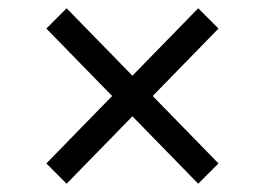

<svg xmlns="http://www.w3.org/2000/svg" viewBox="-20 -537 640 464"><path d="M459 -93 300 -256 141 -93 92 -142 251 -305 92 -468 141 -517 300 -354 459 -517 508 -468 349 -305 508 -142Z"/></svg>

Font: Aneliza
Style: Regular
Weight: 400
Designer: Mike Abbink, Paul van der Laan, Pieter van Rosmalen
Foundry: Bold Monday
Version: Version 3.0